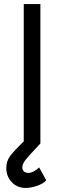

<svg xmlns="http://www.w3.org/2000/svg" viewBox="-20 -706 316 946"><path d="M208 183Q191 200 161.5 210Q132 220 106 220Q65 220 38 191.5Q11 163 11 122Q11 88 30 62.5Q49 37 96 -8H97V-686H179V1Q122 61 106 81.5Q90 102 90 119Q90 133 99 139.5Q108 146 120 146Q143 146 173 119Z"/></svg>

Font: Bellota Text
Style: Bold
Weight: 700
Designer: Kemie Guaida
Foundry: Kemie Guaida
Version: Version 4.001